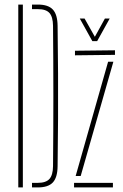

<svg xmlns="http://www.w3.org/2000/svg" viewBox="-20 -820 538 840"><path d="M60 0V-800H80V0ZM120 0V-20H145Q181 -20 196.2 -37Q211.5 -54 212 -93Q215 -400 212 -707Q211.5 -746 196.5 -763Q181.5 -780 146 -780H120V-800H146Q191 -800 211.2 -778.2Q231.5 -756.5 232 -707Q233.5 -597 234 -498.2Q234.5 -399.5 234 -301Q233.5 -202.5 232 -93Q231.5 -43.5 211.2 -21.8Q191 0 145 0ZM308 -578V-598L483 -600V-580ZM311 -50 453 -550H476L333 -50ZM304 0V-20H474V0ZM384 -640 329 -739H350L395 -659L439 -739H460L405 -640Z"/></svg>

Font: Big Shoulders Stencil Display Thin
Style: Regular
Weight: 100
Designer: Patric King
Foundry: XO Type Co
Version: Version 1.000